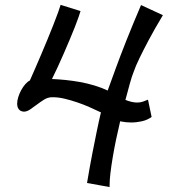

<svg xmlns="http://www.w3.org/2000/svg" viewBox="-20 -756 703 781"><path d="M490.2 -349.6Q504.9 -343.8 516.6 -341.3Q528.3 -338.9 538.1 -338.9Q551.8 -338.9 562 -342.8Q572.3 -346.7 582 -350.6L596.7 -280.3Q579.1 -267.6 557.1 -262.7Q535.2 -257.8 513.7 -257.8Q502.9 -257.8 493.2 -258.8Q483.4 -259.8 473.6 -261.7Q472.7 -261.7 471.7 -262.2Q470.7 -262.7 468.8 -262.7Q460 -225.6 452.1 -188Q444.3 -150.4 438.5 -115.7Q432.6 -81.1 429.2 -51.8Q425.8 -22.5 425.8 -2.9V4.9L334 -11.7Q345.7 -81.1 356 -133.8Q366.2 -186.5 374 -223.6Q382.8 -266.6 390.6 -298.8Q368.2 -309.6 343.8 -320.3Q319.3 -331.1 293.5 -339.8Q267.6 -348.6 242.7 -354.5Q217.8 -360.4 196.3 -360.4H188.5Q172.9 -359.4 158.2 -350.1Q143.6 -340.8 129.4 -330.1Q115.2 -319.3 102.1 -310.5Q88.9 -301.8 77.1 -301.8Q69.3 -301.8 61.5 -306.6Q49.8 -315.4 49.8 -334Q49.8 -346.7 54.2 -360.8Q58.6 -375 65.9 -388.7Q73.2 -402.3 82.5 -413.1Q91.8 -423.8 101.6 -428.7Q109.4 -446.3 121.1 -473.1Q132.8 -500 146 -530.8Q159.2 -561.5 172.4 -593.8Q185.5 -626 196.8 -654.3Q208 -682.6 215.8 -704.1Q223.6 -725.6 226.6 -736.3L307.6 -710.9Q305.7 -704.1 299.8 -687Q293.9 -669.9 284.7 -646.5Q275.4 -623 263.7 -595.2Q252 -567.4 239.7 -539.1Q227.5 -510.7 214.8 -483.4Q202.1 -456.1 191.4 -434.6Q216.8 -433.6 246.1 -430.7Q275.4 -427.7 305.2 -422.4Q335 -417 364.3 -408.2Q393.6 -399.4 418 -387.7Q432.6 -427.7 452.1 -481.4Q468.8 -527.3 494.1 -591.3Q519.5 -655.3 553.7 -735.4L642.6 -694.3Q607.4 -635.7 584.5 -592.3Q561.5 -548.8 547.9 -520.5Q531.2 -486.3 523.4 -462.9Q516.6 -446.3 508.3 -416.5Q500 -386.7 490.2 -349.6Z"/></svg>

Font: Miniver
Style: Regular
Weight: 400
Designer: Dathan Boardman
Foundry: Open Window
Version: Version 1.000